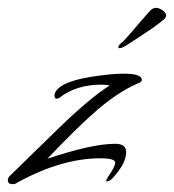

<svg xmlns="http://www.w3.org/2000/svg" viewBox="-34 -476 444 490"><path d="M-2 -6Q-14 -6 -14 -16Q-14 -23 -7 -29L113 -146Q152 -184 185 -212Q218 -240 246 -258Q241 -259 235.5 -259.5Q230 -260 225 -260Q160 -260 117 -226Q111 -224 111 -224Q105 -224 105 -232Q105 -244 122 -256Q148 -273 212 -282Q254 -288 282 -288Q328 -288 328 -272Q328 -267 320 -264Q293 -253 262.5 -232.5Q232 -212 198 -181Q182 -167 154.5 -140Q127 -113 87 -71Q144 -90 187 -99.5Q230 -109 260 -109Q288 -109 288 -88Q288 -58 252 -20Q245 -13 239 -13Q237 -13 237 -15Q237 -17 242 -25Q260 -51 260 -61Q260 -72 222 -72Q123 -72 10 -10Q6 -6 -2 -6ZM271 -353Q268 -353 268 -355Q268 -359 272.5 -363.5Q277 -368 279 -369Q287 -377 299 -391Q311 -405 323.5 -419.5Q336 -434 343 -442Q348 -448 353 -452Q358 -456 365 -456Q371 -456 380.5 -450Q390 -444 390 -436Q390 -430 376.5 -420Q363 -410 355 -404Q343 -396 325 -384Q307 -372 292 -362.5Q277 -353 271 -353Z"/></svg>

Font: Whisper
Style: Regular
Weight: 400
Designer: Robert E. Leuschke
Foundry: Robert E. Leuschke
Version: Version 1.010; ttfautohint (v1.8.4.7-5d5b)